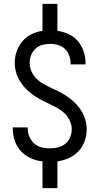

<svg xmlns="http://www.w3.org/2000/svg" viewBox="-20 -863 515 990"><path d="M199 107V-31Q168 -34 139 -47Q110 -60 88.5 -83Q67 -106 56.5 -136.5Q46 -167 46 -198V-206H123V-201Q123 -179 131.5 -158.5Q140 -138 156 -123.5Q172 -109 193.5 -103.5Q215 -98 236 -98Q258 -98 279 -103Q300 -108 316.5 -121.5Q333 -135 341.5 -155Q350 -175 350 -196Q350 -220 339 -242.5Q328 -265 310.5 -281Q293 -297 271.5 -308.5Q250 -320 228.5 -330Q207 -340 186 -351.5Q165 -363 145.5 -377.5Q126 -392 109.5 -409.5Q93 -427 81 -447.5Q69 -468 62.5 -491.5Q56 -515 56 -539Q56 -569 66 -598Q76 -627 95.5 -650Q115 -673 142 -686.5Q169 -700 199 -704V-843H276V-704Q306 -700 334 -687Q362 -674 381.5 -651Q401 -628 411 -598.5Q421 -569 421 -539V-531H344V-536Q344 -556 337 -576Q330 -596 315 -610.5Q300 -625 279.5 -631Q259 -637 239 -637Q218 -637 198 -631.5Q178 -626 163 -612Q148 -598 140.5 -578.5Q133 -559 133 -539Q133 -515 143.5 -492.5Q154 -470 171.5 -454Q189 -438 210.5 -426.5Q232 -415 254 -405Q276 -395 297 -383.5Q318 -372 337 -358Q356 -344 373 -326Q390 -308 402 -287.5Q414 -267 420.5 -243.5Q427 -220 427 -196Q427 -165 416.5 -135.5Q406 -106 385 -83.5Q364 -61 335 -48Q306 -35 276 -31V107Z"/></svg>

Font: Iosevka QP
Style: Regular
Weight: 400
Designer: Belleve Invis
Foundry: Belleve Invis
Version: Version 20.0.0; ttfautohint (v1.8.4)